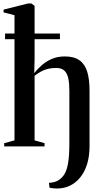

<svg xmlns="http://www.w3.org/2000/svg" viewBox="-22 -838 590 1099"><path d="M305 241Q296 241 287.8 240.2Q279.5 239.5 272.8 238.5Q266 237.5 261.5 236.5L258 208.5Q267 208.5 283.8 205.2Q300.5 202 314 193Q334 180 347.5 157.8Q361 135.5 368 94.2Q375 53 375 -17.5V-318.5Q375 -358.5 369.2 -387.8Q363.5 -417 347.2 -433Q331 -449 299.5 -449Q273.5 -449 252 -443.8Q230.5 -438.5 212.2 -428.2Q194 -418 176 -404.5V-34.5L233 -18.5V0H2V-18.5L61 -34.5V-751L-1.5 -767V-783L138 -818H158L176 -804.5V-499.5L174 -419.5Q192.5 -443 217.2 -464.8Q242 -486.5 274.8 -500.8Q307.5 -515 349 -515Q402.5 -515 433.5 -492.5Q464.5 -470 477.5 -426.8Q490.5 -383.5 490.5 -320.5V-1Q490.5 56.5 476.5 101.5Q462.5 146.5 437.2 177.5Q412 208.5 378.2 224.8Q344.5 241 305 241ZM7 -613.5V-646H321V-613.5Z"/></svg>

Font: Merriweather 144pt SemiBold
Style: Regular
Weight: 600
Version: Version 2.100